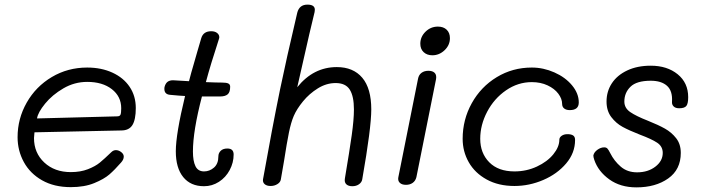

<svg xmlns="http://www.w3.org/2000/svg" viewBox="-20 -805 3043 830"><path d="M56 -212Q56 -292 95.5 -361.5Q135 -431 204 -472Q273 -513 357 -513Q418 -513 466 -491Q514 -469 540.5 -429.5Q567 -390 567 -338Q567 -288 552.5 -264.5Q538 -241 504 -241L129 -233Q127 -215 127 -208Q127 -144 171.5 -102.5Q216 -61 286 -61Q328 -61 360 -73.5Q392 -86 411.5 -102Q431 -118 461 -147Q470 -156 481 -156Q493 -156 504 -147.5Q515 -139 515 -128Q515 -115 503 -102Q476 -71 453 -51Q430 -31 387.5 -13.5Q345 4 286 4Q214 4 162 -25.5Q110 -55 83 -104.5Q56 -154 56 -212ZM486 -302Q498 -302 501 -309.5Q504 -317 504 -337Q504 -388 463.5 -419.5Q423 -451 357 -451Q302 -451 254 -423Q206 -395 175 -357Q144 -319 140 -293Z M990 -137Q990 -102 973 -70Q956 -38 926.5 -19Q897 0 862 0Q804 0 772 -39.5Q740 -79 740 -151Q740 -225 780 -390Q757 -391 716 -395Q687 -397 691 -428Q695 -444 704 -451Q713 -458 728 -458Q739 -458 797 -454Q807 -493 816.5 -524.5Q826 -556 833 -582L850 -640Q859 -670 893 -670Q909 -670 918.5 -662.5Q928 -655 928 -644Q928 -641 926 -635Q890 -525 870 -450Q916 -448 941 -448Q959 -448 967 -444Q975 -440 975 -430Q975 -406 964 -397Q953 -388 932 -388H853Q814 -239 814 -150Q814 -109 825 -86.5Q836 -64 862 -64Q886 -64 905 -80.5Q924 -97 924 -129Q924 -143 934 -153Q944 -163 963 -163Q990 -163 990 -137Z M1585 -332Q1585 -252 1546 -30Q1544 -17 1532 -8.5Q1520 0 1503 0Q1486 0 1477 -8.5Q1468 -17 1471 -34Q1491 -153 1500.5 -220.5Q1510 -288 1510 -332Q1510 -389 1492 -417.5Q1474 -446 1431 -446Q1391 -446 1354 -423Q1317 -400 1290 -367Q1263 -334 1250 -304Q1238 -276 1229 -232Q1220 -188 1208 -110Q1204 -87 1200.5 -66.5Q1197 -46 1194 -29Q1192 -17 1179 -9Q1166 -1 1150 -1Q1133 -1 1124 -9Q1115 -17 1117 -30Q1156 -249 1191 -420Q1217 -546 1265 -750Q1274 -785 1309 -785Q1341 -785 1341 -763Q1341 -757 1340 -753Q1332 -725 1265 -428Q1335 -515 1436 -515Q1507 -515 1546 -469Q1585 -423 1585 -332Z M1797 -616Q1797 -646 1819.5 -668Q1842 -690 1873 -690Q1897 -690 1911 -676.5Q1925 -663 1925 -640Q1925 -610 1902 -588Q1879 -566 1849 -566Q1826 -566 1811.5 -579.5Q1797 -593 1797 -616ZM1702 -39 1787 -464Q1790 -481 1802 -490Q1814 -499 1832 -499Q1850 -499 1859 -490Q1868 -481 1865 -463L1780 -39Q1776 -23 1764 -14.5Q1752 -6 1735 -6Q1717 -6 1708 -15Q1699 -24 1702 -39Z M1980 -205Q1980 -288 2019.5 -359Q2059 -430 2127.5 -471.5Q2196 -513 2279 -513Q2329 -513 2376.5 -492Q2424 -471 2453 -436Q2482 -401 2482 -362Q2482 -329 2443 -329Q2428 -329 2419 -336Q2410 -343 2410 -356Q2410 -378 2393.5 -400Q2377 -422 2347 -436Q2317 -450 2279 -450Q2219 -450 2167.5 -414.5Q2116 -379 2086 -322Q2056 -265 2056 -205Q2056 -143 2095 -103.5Q2134 -64 2204 -64Q2256 -64 2301 -85Q2346 -106 2372 -138Q2398 -170 2398 -201Q2398 -211 2408 -218Q2418 -225 2433 -225Q2449 -225 2457.5 -219.5Q2466 -214 2466 -200Q2466 -144 2427.5 -98.5Q2389 -53 2328.5 -27Q2268 -1 2204 -1Q2135 -1 2084 -29Q2033 -57 2006.5 -103.5Q1980 -150 1980 -205Z M2549 -114Q2545 -126 2545 -133Q2548 -147 2562.5 -157.5Q2577 -168 2592 -168Q2601 -168 2606 -162.5Q2611 -157 2618 -143Q2635 -109 2663.5 -84.5Q2692 -60 2734 -60Q2781 -60 2813 -84.5Q2845 -109 2845 -144Q2845 -172 2821 -188Q2797 -204 2746 -223Q2700 -241 2671.5 -256.5Q2643 -272 2622.5 -299Q2602 -326 2602 -366Q2602 -410 2625 -445Q2648 -480 2691.5 -500.5Q2735 -521 2793 -521Q2864 -521 2909.5 -484Q2955 -447 2955 -385Q2955 -357 2947 -347Q2939 -337 2916 -337Q2900 -337 2892 -345Q2884 -353 2885 -365Q2888 -412 2863.5 -434Q2839 -456 2793 -456Q2732 -456 2705.5 -430Q2679 -404 2679 -366Q2679 -338 2704.5 -320.5Q2730 -303 2781 -283Q2826 -265 2854.5 -249Q2883 -233 2903 -207.5Q2923 -182 2923 -144Q2923 -72 2868.5 -33.5Q2814 5 2731 5Q2662 5 2614 -29.5Q2566 -64 2549 -114Z"/></svg>

Font: Mali
Style: Italic
Weight: 400
Italic angle: -10°
Version: Version 1.000; ttfautohint (v1.6)